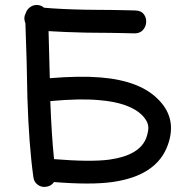

<svg xmlns="http://www.w3.org/2000/svg" viewBox="-20 -739 733 771"><path d="M165 11Q185 9 197 -8Q345 4 431 -8Q610 -33 654 -157Q691 -260 620 -335Q546 -415 384 -428Q300 -435 180 -425Q176 -590 175 -614Q237 -610 322 -608Q340 -608 367 -607.5Q394 -607 424 -607Q454 -607 480 -606Q506 -605 520 -605Q542 -605 554 -618.5Q566 -632 567 -650Q568 -668 557.5 -682Q547 -696 524 -697Q509 -697 483 -698Q457 -699 426.5 -699Q396 -699 368.5 -699.5Q341 -700 323 -700Q223 -702 157 -708Q143 -720 125 -719Q110 -718 98.5 -708.5Q87 -699 83 -685Q79 -678 78 -670Q77 -658 82 -646Q84 -592 87 -493L90 -347Q96 -157 114 -28Q116 -9 131 2.5Q146 14 165 11ZM419 -98Q344 -88 197 -100Q187 -198 182 -333Q300 -344 377 -337Q503 -327 554 -273Q572 -253 575 -234.5Q578 -216 568 -187Q542 -115 419 -98Z"/></svg>

Font: Balsamiq Sans
Style: Regular
Weight: 400
Designer: Michael Angeles
Foundry: Balsamiq SRL
Version: Version 1.020; ttfautohint (v1.8.4.7-5d5b);gftools[0.9.26]